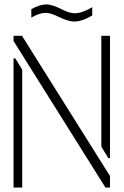

<svg xmlns="http://www.w3.org/2000/svg" viewBox="-20 -845 557 865"><path d="M121.1 -765.6V-803.7Q159.2 -825.2 189.5 -825.2Q213.9 -825.2 258.8 -802.7Q293 -785.2 317.4 -785.2Q351.6 -786.1 395.5 -812.5V-775.4Q350.6 -748 313.5 -748Q287.1 -748 241.2 -770.5Q208 -787.1 185.5 -787.1Q155.3 -786.1 121.1 -765.6ZM41 0V-582H48.8L80.1 -531.2V0ZM41 -660.2V-683.6H79.1L475.6 -51.8V0H455.1ZM436.5 -184.6V-683.6H475.6V-132.8H467.8Z"/></svg>

Font: Post No Bills Jaffna Light
Style: Regular
Weight: 300
Designer: Kosala Senevirathne, Siva Puranthara, Lasantha Premarathna, Tharique Azeez
Foundry: Mooniak
Version: Version 1.220 ; ttfautohint (v1.6)